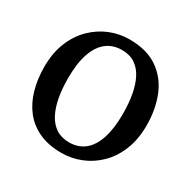

<svg xmlns="http://www.w3.org/2000/svg" viewBox="-134 -701 838 842"><g transform="rotate(30 284.5 -279.5)"><path d="M26 -279.3Q26 -349.6 48 -403.7Q70.1 -457.8 107.8 -494.8Q145.5 -531.8 192.6 -550.9Q239.8 -570 290.2 -570Q377.9 -570 433.8 -531.6Q489.7 -493.2 516.6 -427.4Q543.4 -361.7 543.4 -279.7Q543.4 -209.2 521.3 -154.8Q499.3 -100.5 461.6 -63.6Q423.9 -26.7 376.7 -7.9Q329.5 11 279.1 11Q213.5 11 165.6 -11.1Q117.7 -33.1 86.8 -72.5Q56 -112 41 -164.9Q26 -217.8 26 -279.3ZM285.3 -45.9Q330.6 -45.9 362.4 -70.9Q394.2 -96 411 -146.3Q427.9 -196.6 427.9 -272Q427.9 -323.5 420.1 -367.5Q412.3 -411.5 395.6 -444.2Q378.9 -476.9 351.7 -495Q324.5 -513.1 285.3 -513.1Q239.8 -513.1 207.6 -488.1Q175.4 -463 158.3 -413Q141.2 -362.9 141.2 -287Q141.2 -235 149.3 -191Q157.4 -147 174.5 -114.4Q191.6 -81.8 219 -63.8Q246.5 -45.9 285.3 -45.9Z"/></g></svg>

Font: Merriweather 7pt Light
Style: Regular
Weight: 300
Designer: Eben Sorkin
Foundry: Eben Sorkin
Version: Version 2.200;gftools[0.9.31]